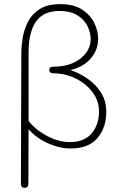

<svg xmlns="http://www.w3.org/2000/svg" viewBox="-20 -705 595 927"><path d="M99 202Q81 202 81 182L83 -448Q83 -481 89.5 -522Q96 -563 115 -600Q134 -637 171.5 -661Q209 -685 271 -685Q337 -685 377 -658.5Q417 -632 435.5 -593.5Q454 -555 454 -518Q454 -464 418 -422.5Q382 -381 320 -367Q365 -352 404.5 -324Q444 -296 468.5 -256.5Q493 -217 493 -165Q493 -88 450 -38Q407 12 321 12Q269 12 213 -12.5Q157 -37 118 -81L117 182Q117 202 99 202ZM316 -19Q387 -19 422.5 -61Q458 -103 458 -167Q458 -218 427 -259.5Q396 -301 345.5 -326Q295 -351 238 -351Q218 -351 218 -367Q218 -383 238 -383Q292 -383 332.5 -401Q373 -419 395.5 -449.5Q418 -480 418 -517Q418 -544 404 -575.5Q390 -607 356.5 -629.5Q323 -652 265 -652Q240 -652 214 -644.5Q188 -637 166.5 -616Q145 -595 131.5 -554.5Q118 -514 118 -448V-121Q153 -77 208.5 -48Q264 -19 316 -19Z"/></svg>

Font: Zen Maru Gothic Light
Style: Regular
Weight: 300
Designer: Yoshimichi Ohira
Foundry: Positype
Version: Version 1.001